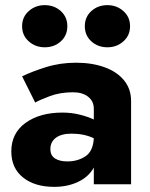

<svg xmlns="http://www.w3.org/2000/svg" viewBox="-20 -717 584 747"><path d="M310 -615Q310 -651 335.5 -674Q361 -697 398 -697Q434 -697 460 -674Q486 -651 486 -615Q486 -579 460 -556Q434 -533 398 -533Q361 -533 335.5 -556Q310 -579 310 -615ZM66 -615Q66 -651 92 -674Q118 -697 154 -697Q191 -697 216.5 -674Q242 -651 242 -615Q242 -579 216.5 -556Q191 -533 154 -533Q118 -533 92 -556Q66 -579 66 -615ZM117 -318 66 -420Q105 -439 159.5 -456Q214 -473 276 -473Q338 -473 386.5 -455.5Q435 -438 462.5 -404.5Q490 -371 490 -324V0H345V-65Q325 -29 284 -9.5Q243 10 191 10Q115 10 69.5 -26.5Q24 -63 24 -128Q24 -199 79.5 -239Q135 -279 223 -279Q258 -279 290 -271Q322 -263 345 -252V-294Q345 -323 323 -340.5Q301 -358 264 -358Q214 -358 174 -343Q134 -328 117 -318ZM176 -137Q176 -112 194 -100.5Q212 -89 242 -89Q282 -89 312 -108.5Q342 -128 345 -179Q308 -197 258 -197Q219 -197 197.5 -181Q176 -165 176 -137Z"/></svg>

Font: Jost*
Style: Bold
Weight: 700
Version: Version 3.7